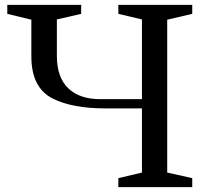

<svg xmlns="http://www.w3.org/2000/svg" viewBox="-20 -770 871 790"><path d="M10 -750H314V-713L214 -690V-540Q214 -452 260.5 -407Q307 -362 393 -362H564V-690L467 -713V-750H771V-713L668 -689V-60L771 -37V0H467V-37L564 -60V-324H414Q278 -324 198 -364Q109 -408 109 -538V-689L10 -713Z"/></svg>

Font: Ledger
Style: Regular
Weight: 400
Designer: Denis Masharov
Foundry: Denis Masharov
Version: 1.001